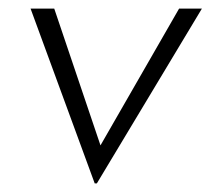

<svg xmlns="http://www.w3.org/2000/svg" viewBox="-20 -411 495 446"><path d="M200 15 51 -391H106L224 -42L196 -43L396 -391H449L205 15Z"/></svg>

Font: Josefin Sans Thin Light
Style: Italic
Weight: 300
Italic angle: -7°
Version: Version 2.000